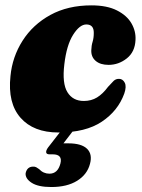

<svg xmlns="http://www.w3.org/2000/svg" viewBox="-20 -494 542 734"><path d="M310 -400.5Q284.5 -400.5 259.5 -361Q234.5 -321.5 226 -248.5Q217 -175 237.8 -141.5Q258.5 -108 300.5 -108Q329 -108 351 -121.5Q373 -135 393 -162Q405.5 -176 414.2 -184.5Q423 -193 435.5 -192.5Q449 -192.5 456.8 -178Q464.5 -163.5 455 -136Q431 -70 369.2 -28.8Q307.5 12.5 203.5 12.5Q108 12.5 58.5 -43.8Q9 -100 20 -203Q27 -276.5 66.2 -338.2Q105.5 -400 172.5 -436.8Q239.5 -473.5 329.5 -473.5Q389 -473.5 427 -454.2Q465 -435 482.5 -404.8Q500 -374.5 498 -341Q496 -295.5 464.8 -270.8Q433.5 -246 395 -246Q363.5 -246 345.8 -261.2Q328 -276.5 329 -302Q329.5 -320 334 -334.2Q338.5 -348.5 338.5 -368Q339 -400.5 310 -400.5ZM223.5 -7H269.5L222.5 54Q231 54 241.5 54Q291.5 54 312.8 74.8Q334 95.5 324 132.5Q313.5 173 275 197Q236.5 221 176 221Q126 221 101 204.8Q76 188.5 78 168Q83.5 143.5 106 143Q113.5 142.5 118.8 145.5Q124 148.5 129.5 152.5Q146 170 169 170Q201 170 211 131Q220 96 181.5 96H169.5Q157.5 96 156.5 88.5Q155.5 81 164 69.5Z"/></svg>

Font: Fraunces 72pt S050 Black
Style: Italic
Weight: 900
Italic angle: -16°
Version: Version 1.000; ttfautohint (v1.8.3)